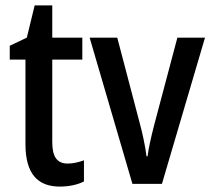

<svg xmlns="http://www.w3.org/2000/svg" viewBox="-20 -679 780 709"><path d="M230 -75C190 -75 173 -101 173 -154V-459H284V-540H173V-659H108L79 -540L16 -510V-459H74V-147C74 -36 120 10 201 10C235 10 267 3 290 -9V-87C271 -80 250 -75 230 -75Z M469 0H578L737 -540H635L549 -216C538 -173 528 -130 525 -102H521C516 -142 506 -188 495 -228L413 -540H311Z"/></svg>

Font: Noto Sans Arabic Cond Med
Style: Regular
Weight: 500
Width: 3
Designer: Monotype Design Team, Nadine Chahine, Nizar Qandah and Khaled Hosny
Foundry: Monotype Imaging Inc.
Version: Version 2.012